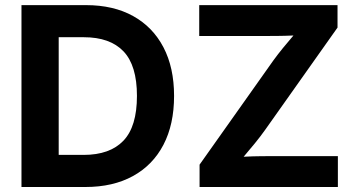

<svg xmlns="http://www.w3.org/2000/svg" viewBox="-20 -748 1426 768"><path d="M321.8 0H65.9V-727.5H324.2Q433.6 -727.5 512.5 -683.8Q591.3 -640.1 633.8 -558.8Q676.3 -477.5 676.3 -364.3Q676.3 -250.5 633.8 -168.9Q591.3 -87.4 511.7 -43.7Q432.1 0 321.8 0ZM214.8 -128.4H314.5Q419.4 -128.4 473.6 -185.1Q527.8 -241.7 527.8 -364.3Q527.8 -486.3 473.9 -542.7Q419.9 -599.1 315.4 -599.1H214.8ZM778.3 0V-89.4L1073.2 -505.9Q1091.3 -530.8 1111.8 -555.9Q1132.3 -581.1 1153.8 -606Q1119.1 -604.5 1084.2 -604.2Q1049.3 -604 1014.6 -604H776.9V-727.5H1330.1V-637.7L1040.5 -228.5Q1021.5 -201.7 999.5 -174.8Q977.5 -147.9 954.6 -121.1Q991.7 -123 1028.3 -123.3Q1064.9 -123.5 1102.1 -123.5H1331.5V0Z"/></svg>

Font: Inter-Bold
Style: Bold
Weight: 700
Designer: Rasmus Andersson
Foundry: rsms
Version: Version 4.000;git-a52131595